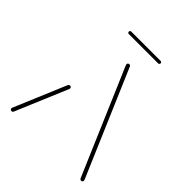

<svg xmlns="http://www.w3.org/2000/svg" viewBox="-177 -741 854 854"><g transform="rotate(45 250.5 -313.5)"><path d="M31.5 0Q27.8 0 25 -2.8Q22.2 -5.6 22.2 -9.3Q22.2 -11.5 23 -12.6L127 -259.6Q128.1 -261.9 130.6 -263.3Q133 -264.8 135.6 -264.8Q139.6 -264.8 142.2 -262.2Q144.8 -259.6 144.8 -255.6Q144.8 -253.3 144.1 -252.2L40 -5.2Q38.9 -3 36.5 -1.5Q34.1 0 31.5 0ZM478.5 -9.3Q478.5 -5.6 475.9 -2.8Q473.3 0 469.3 0Q466.7 0 464.3 -1.5Q461.9 -3 460.7 -5.2L248.1 -501.1Q245.6 -507.8 245.6 -509.3Q245.6 -513.3 248.3 -515.9Q251.1 -518.5 254.8 -518.5Q257.4 -518.5 259.8 -517Q262.2 -515.6 263.3 -513.3L475.9 -17.4Q478.5 -11.1 478.5 -9.3ZM150.4 -619.3Q150.4 -622.6 152.6 -624.8Q154.8 -627 158.1 -627H342.6Q345.9 -627 348.1 -624.8Q350.4 -622.6 350.4 -619.3Q350.4 -615.9 348.1 -613.7Q345.9 -611.5 342.6 -611.5H158.1Q154.8 -611.5 152.6 -613.7Q150.4 -615.9 150.4 -619.3Z"/></g></svg>

Font: 26F Galaxy Sans Hairline
Style: Regular
Weight: 50
Designer: C₂₉H₂₅N₃O₅
Version: Version 1.100